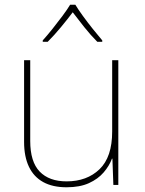

<svg xmlns="http://www.w3.org/2000/svg" viewBox="-20 -783 613 813"><path d="M262 10Q203 10 163 -12Q123 -34 102.5 -77Q82 -120 82 -182V-528H108V-186Q108 -98 148 -56.5Q188 -15 262 -15Q348 -15 401.5 -66.5Q455 -118 455 -226V-528H481V0H460L456 -111H454Q443 -81 419 -53Q395 -25 356.5 -7.5Q318 10 262 10ZM299 -763Q311 -743 331 -715.5Q351 -688 373 -660.5Q395 -633 413 -612V-606H392Q364 -634 336.5 -668.5Q309 -703 288 -731Q267 -703 238.5 -668.5Q210 -634 182 -606H161V-612Q180 -633 202 -660.5Q224 -688 244.5 -715.5Q265 -743 277 -763Z"/></svg>

Font: Noto Sans Symbols Thin
Style: Regular
Weight: 250
Version: Version 2.002